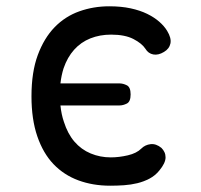

<svg xmlns="http://www.w3.org/2000/svg" viewBox="-20 -580 640 610"><path d="M80 -274Q80 -351 100 -405Q120 -459 153.5 -493.5Q187 -528 232 -544Q277 -560 327 -560Q365 -560 395 -553.5Q425 -547 447.5 -536Q470 -525 486 -511Q502 -497 511 -482Q525 -459 521.5 -442Q518 -425 501 -415Q483 -404 467 -407Q451 -410 442 -425Q431 -442 404 -456Q377 -470 333 -470Q297 -470 267 -458Q237 -446 215.5 -422Q194 -398 182 -363Q175 -341 172 -315H360Q371 -315 383 -309Q395 -303 395 -280Q395 -257 383 -251Q371 -245 360 -245H172Q175 -216 183 -193Q195 -155 216.5 -130Q238 -105 268 -92.5Q298 -80 332 -80Q358 -80 386 -86.5Q414 -93 429 -108Q441 -120 458.5 -122Q476 -124 493 -110Q499 -104 502.5 -96.5Q506 -89 506 -80Q506 -71 501 -60.5Q496 -50 486 -38Q473 -22 455 -12.5Q437 -3 416.5 2Q396 7 374 8.5Q352 10 330 10Q275 10 229 -7Q183 -24 150 -58.5Q117 -93 98.5 -147Q80 -201 80 -274Z"/></svg>

Font: Maple Mono NF
Style: Regular
Weight: 400
Monospace: yes
Designer: subframe7536
Version: Version 7.000